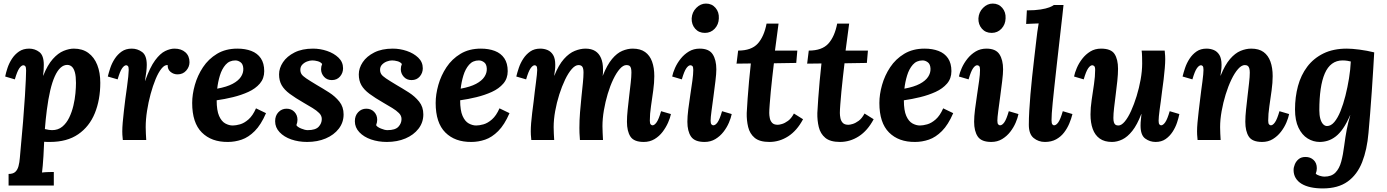

<svg xmlns="http://www.w3.org/2000/svg" viewBox="-20 -783 7757 1074"><path d="M28 255V190Q53 190 65.5 178.5Q78 167 83.5 146.5Q89 126 91 100Q102 -17 109 -102.5Q116 -188 119.5 -246Q123 -304 124.5 -338.5Q126 -373 126 -389Q126 -407 121.5 -412.5Q117 -418 111 -418Q100 -418 88 -401Q76 -384 63 -339L9 -355Q13 -376 22 -403Q31 -430 47 -454.5Q63 -479 86.5 -495Q110 -511 143 -511Q175 -511 200 -492Q225 -473 225 -420Q225 -401 224 -389Q223 -377 221 -360H222Q246 -420 275.5 -453Q305 -486 336 -498.5Q367 -511 393 -511Q441 -511 474 -487Q507 -463 524 -420Q541 -377 541 -320Q541 -225 510.5 -150Q480 -75 417.5 -32Q355 11 259 11Q254 11 244.5 11Q235 11 227 10Q225 58 223 90.5Q221 123 219 144.5Q217 166 215 182Q231 180 251 179.5Q271 179 281 179V255ZM271 -55Q305 -55 328.5 -74.5Q352 -94 367 -125Q382 -156 390.5 -192Q399 -228 402 -261.5Q405 -295 405 -319Q405 -356 399 -378Q393 -400 382 -410Q371 -420 356 -420Q336 -420 318.5 -404Q301 -388 286.5 -356Q272 -324 261 -277Q250 -230 242 -168Q239 -143 236 -116.5Q233 -90 231 -61Q242 -58 253.5 -56.5Q265 -55 271 -55Z M667 0Q665 -21 664.5 -29.5Q664 -38 664 -48Q664 -69 666.5 -98.5Q669 -128 673 -162Q677 -196 681 -229Q686 -265 690.5 -297.5Q695 -330 697.5 -355Q700 -380 700 -392Q700 -409 695.5 -413.5Q691 -418 686 -418Q675 -418 663 -401Q651 -384 638 -339L583 -355Q588 -376 597 -403Q606 -430 622 -454.5Q638 -479 661 -495Q684 -511 717 -511Q749 -511 775 -492Q801 -473 801 -420Q801 -404 798.5 -382Q796 -360 791 -331H792Q819 -407 847.5 -445.5Q876 -484 904 -497.5Q932 -511 956 -511Q994 -511 1017 -490.5Q1040 -470 1040 -435Q1040 -409 1021.5 -388Q1003 -367 973 -367Q951 -367 934 -381Q917 -395 918 -419Q901 -421 883.5 -399.5Q866 -378 850.5 -340.5Q835 -303 822.5 -257Q810 -211 802.5 -163Q795 -115 795 -72Q795 -59 796 -35.5Q797 -12 798 0Z M1308 -511Q1352 -511 1386 -498Q1420 -485 1439 -457Q1458 -429 1458 -385Q1458 -344 1433.5 -315.5Q1409 -287 1369.5 -269Q1330 -251 1283 -239.5Q1236 -228 1192 -222Q1192 -165 1205.5 -134.5Q1219 -104 1240 -92.5Q1261 -81 1282 -81Q1299 -81 1322.5 -87.5Q1346 -94 1370 -115Q1394 -136 1412 -177L1468 -150Q1440 -85 1405 -50Q1370 -15 1332 -2Q1294 11 1255 11Q1163 12 1109 -42Q1055 -96 1055 -207Q1055 -255 1070 -308Q1085 -361 1115.5 -407Q1146 -453 1194 -482Q1242 -511 1308 -511ZM1297 -445Q1263 -445 1242 -421Q1221 -397 1210 -360.5Q1199 -324 1195 -287Q1249 -297 1281 -314Q1313 -331 1327.5 -353Q1342 -375 1341 -399Q1340 -424 1326 -434.5Q1312 -445 1297 -445Z M1698 11Q1650 11 1609.5 -3Q1569 -17 1544 -43.5Q1519 -70 1519 -105Q1519 -136 1537.5 -155.5Q1556 -175 1583 -175Q1610 -175 1627 -157Q1644 -139 1644 -113Q1644 -106 1642.5 -98.5Q1641 -91 1638 -83Q1643 -73 1664.5 -64Q1686 -55 1701 -55Q1745 -55 1762.5 -74Q1780 -93 1780 -117Q1780 -136 1765.5 -150.5Q1751 -165 1728 -179Q1705 -193 1679 -208Q1632 -235 1601 -258Q1570 -281 1555.5 -306.5Q1541 -332 1541 -367Q1541 -402 1563 -435Q1585 -468 1627.5 -489.5Q1670 -511 1731 -511Q1771 -511 1809.5 -498Q1848 -485 1873.5 -460.5Q1899 -436 1899 -401Q1899 -375 1882 -355Q1865 -335 1836 -335Q1809 -335 1792.5 -353.5Q1776 -372 1776 -396Q1776 -404 1777.5 -411Q1779 -418 1782 -425Q1774 -436 1757.5 -440.5Q1741 -445 1727 -445Q1713 -445 1697.5 -439Q1682 -433 1671 -421.5Q1660 -410 1660 -393Q1660 -379 1666.5 -368.5Q1673 -358 1693 -344.5Q1713 -331 1753 -307Q1786 -288 1820.5 -266Q1855 -244 1878.5 -214.5Q1902 -185 1902 -143Q1902 -98 1875 -63Q1848 -28 1802 -8.5Q1756 11 1698 11Z M2144 11Q2096 11 2055.5 -3Q2015 -17 1990 -43.5Q1965 -70 1965 -105Q1965 -136 1983.5 -155.5Q2002 -175 2029 -175Q2056 -175 2073 -157Q2090 -139 2090 -113Q2090 -106 2088.5 -98.5Q2087 -91 2084 -83Q2089 -73 2110.5 -64Q2132 -55 2147 -55Q2191 -55 2208.5 -74Q2226 -93 2226 -117Q2226 -136 2211.5 -150.5Q2197 -165 2174 -179Q2151 -193 2125 -208Q2078 -235 2047 -258Q2016 -281 2001.5 -306.5Q1987 -332 1987 -367Q1987 -402 2009 -435Q2031 -468 2073.5 -489.5Q2116 -511 2177 -511Q2217 -511 2255.5 -498Q2294 -485 2319.5 -460.5Q2345 -436 2345 -401Q2345 -375 2328 -355Q2311 -335 2282 -335Q2255 -335 2238.5 -353.5Q2222 -372 2222 -396Q2222 -404 2223.5 -411Q2225 -418 2228 -425Q2220 -436 2203.5 -440.5Q2187 -445 2173 -445Q2159 -445 2143.5 -439Q2128 -433 2117 -421.5Q2106 -410 2106 -393Q2106 -379 2112.5 -368.5Q2119 -358 2139 -344.5Q2159 -331 2199 -307Q2232 -288 2266.5 -266Q2301 -244 2324.5 -214.5Q2348 -185 2348 -143Q2348 -98 2321 -63Q2294 -28 2248 -8.5Q2202 11 2144 11Z M2670 -511Q2714 -511 2748 -498Q2782 -485 2801 -457Q2820 -429 2820 -385Q2820 -344 2795.5 -315.5Q2771 -287 2731.5 -269Q2692 -251 2645 -239.5Q2598 -228 2554 -222Q2554 -165 2567.5 -134.5Q2581 -104 2602 -92.5Q2623 -81 2644 -81Q2661 -81 2684.5 -87.5Q2708 -94 2732 -115Q2756 -136 2774 -177L2830 -150Q2802 -85 2767 -50Q2732 -15 2694 -2Q2656 11 2617 11Q2525 12 2471 -42Q2417 -96 2417 -207Q2417 -255 2432 -308Q2447 -361 2477.5 -407Q2508 -453 2556 -482Q2604 -511 2670 -511ZM2659 -445Q2625 -445 2604 -421Q2583 -397 2572 -360.5Q2561 -324 2557 -287Q2611 -297 2643 -314Q2675 -331 2689.5 -353Q2704 -375 2703 -399Q2702 -424 2688 -434.5Q2674 -445 2659 -445Z M3581 11Q3526 11 3506.5 -19Q3487 -49 3487 -102Q3487 -132 3491 -169.5Q3495 -207 3499.5 -246Q3504 -285 3508 -319.5Q3512 -354 3512 -377Q3512 -392 3509.5 -401.5Q3507 -411 3501 -415Q3495 -419 3484 -419Q3466 -419 3447 -397.5Q3428 -376 3410.5 -339.5Q3393 -303 3379.5 -258Q3366 -213 3358 -166Q3350 -119 3350 -77Q3350 -64 3351 -41.5Q3352 -19 3353 0H3224Q3222 -21 3221.5 -39.5Q3221 -58 3221 -67Q3221 -110 3224.5 -154.5Q3228 -199 3232.5 -241.5Q3237 -284 3240.5 -319Q3244 -354 3244 -377Q3244 -400 3237.5 -409.5Q3231 -419 3216 -419Q3198 -419 3178.5 -397Q3159 -375 3141 -337.5Q3123 -300 3108.5 -254.5Q3094 -209 3085.5 -161.5Q3077 -114 3077 -72Q3077 -59 3078 -35.5Q3079 -12 3080 0H2952Q2950 -21 2949.5 -29.5Q2949 -38 2949 -48Q2949 -68 2951 -94.5Q2953 -121 2957 -152.5Q2961 -184 2965 -215Q2968 -244 2971.5 -271Q2975 -298 2978 -322Q2981 -346 2983 -364Q2985 -382 2985 -392Q2985 -409 2980.5 -413.5Q2976 -418 2971 -418Q2960 -418 2948 -401Q2936 -384 2923 -339L2868 -355Q2873 -376 2882 -403Q2891 -430 2907 -454.5Q2923 -479 2946 -495Q2969 -511 3002 -511Q3024 -511 3043 -503Q3062 -495 3074 -475.5Q3086 -456 3086 -420Q3086 -401 3084 -389Q3082 -377 3080 -360H3081Q3105 -420 3134.5 -453Q3164 -486 3195.5 -498.5Q3227 -511 3255 -511Q3288 -511 3309.5 -497.5Q3331 -484 3342 -458Q3353 -432 3353 -396Q3353 -388 3353 -379Q3353 -370 3351 -360H3352Q3376 -420 3403.5 -453Q3431 -486 3461 -498.5Q3491 -511 3519 -511Q3562 -511 3588.5 -492Q3615 -473 3627.5 -438.5Q3640 -404 3640 -357Q3640 -321 3634 -277Q3628 -233 3621.5 -189Q3615 -145 3615 -108Q3615 -92 3620 -87Q3625 -82 3630 -82Q3641 -82 3653 -99Q3665 -116 3678 -161L3733 -145Q3729 -124 3717 -97Q3705 -70 3686.5 -45.5Q3668 -21 3641.5 -5Q3615 11 3581 11Z M3894 -511Q3946 -511 3966.5 -479.5Q3987 -448 3987 -395Q3987 -371 3982 -330Q3977 -289 3971 -244Q3965 -199 3960 -162Q3955 -125 3955 -108Q3955 -92 3960 -87Q3965 -82 3970 -82Q3982 -82 3994 -99Q4006 -116 4019 -161L4073 -145Q4069 -124 4057.5 -97Q4046 -70 4027 -45.5Q4008 -21 3981.5 -5Q3955 11 3921 11Q3866 11 3845.5 -19Q3825 -49 3825 -102Q3825 -131 3830 -171Q3835 -211 3841.5 -253Q3848 -295 3853 -331.5Q3858 -368 3858 -392Q3858 -409 3853 -413.5Q3848 -418 3842 -418Q3831 -418 3819 -401Q3807 -384 3794 -339L3740 -355Q3744 -376 3756 -403Q3768 -430 3787.5 -454.5Q3807 -479 3833.5 -495Q3860 -511 3894 -511ZM3929 -763Q3962 -763 3982.5 -739Q4003 -715 4001 -680Q4000 -646 3978 -622.5Q3956 -599 3923 -599Q3889 -599 3868.5 -622.5Q3848 -646 3849 -680Q3851 -715 3875 -739Q3899 -763 3929 -763Z M4335 -651 4315 -500H4440L4434 -431L4309 -429Q4305 -393 4300 -351.5Q4295 -310 4291.5 -270.5Q4288 -231 4285.5 -199.5Q4283 -168 4283 -151Q4283 -138 4286 -122.5Q4289 -107 4299 -96Q4309 -85 4331 -85Q4339 -85 4354.5 -89.5Q4370 -94 4388 -107Q4406 -120 4421 -148L4472 -116Q4438 -52 4389 -20.5Q4340 11 4284 11Q4229 11 4201.5 -12Q4174 -35 4165 -72.5Q4156 -110 4157 -151Q4159 -185 4162 -231.5Q4165 -278 4170 -329.5Q4175 -381 4180 -428L4100 -427L4109 -500Q4183 -500 4218.5 -539Q4254 -578 4268 -651Z M4730 -651 4710 -500H4835L4829 -431L4704 -429Q4700 -393 4695 -351.5Q4690 -310 4686.5 -270.5Q4683 -231 4680.5 -199.5Q4678 -168 4678 -151Q4678 -138 4681 -122.5Q4684 -107 4694 -96Q4704 -85 4726 -85Q4734 -85 4749.5 -89.5Q4765 -94 4783 -107Q4801 -120 4816 -148L4867 -116Q4833 -52 4784 -20.5Q4735 11 4679 11Q4624 11 4596.5 -12Q4569 -35 4560 -72.5Q4551 -110 4552 -151Q4554 -185 4557 -231.5Q4560 -278 4565 -329.5Q4570 -381 4575 -428L4495 -427L4504 -500Q4578 -500 4613.5 -539Q4649 -578 4663 -651Z M5152 -511Q5196 -511 5230 -498Q5264 -485 5283 -457Q5302 -429 5302 -385Q5302 -344 5277.5 -315.5Q5253 -287 5213.5 -269Q5174 -251 5127 -239.5Q5080 -228 5036 -222Q5036 -165 5049.5 -134.5Q5063 -104 5084 -92.5Q5105 -81 5126 -81Q5143 -81 5166.5 -87.5Q5190 -94 5214 -115Q5238 -136 5256 -177L5312 -150Q5284 -85 5249 -50Q5214 -15 5176 -2Q5138 11 5099 11Q5007 12 4953 -42Q4899 -96 4899 -207Q4899 -255 4914 -308Q4929 -361 4959.5 -407Q4990 -453 5038 -482Q5086 -511 5152 -511ZM5141 -445Q5107 -445 5086 -421Q5065 -397 5054 -360.5Q5043 -324 5039 -287Q5093 -297 5125 -314Q5157 -331 5171.5 -353Q5186 -375 5185 -399Q5184 -424 5170 -434.5Q5156 -445 5141 -445Z M5498 -511Q5550 -511 5570.5 -479.5Q5591 -448 5591 -395Q5591 -371 5586 -330Q5581 -289 5575 -244Q5569 -199 5564 -162Q5559 -125 5559 -108Q5559 -92 5564 -87Q5569 -82 5574 -82Q5586 -82 5598 -99Q5610 -116 5623 -161L5677 -145Q5673 -124 5661.5 -97Q5650 -70 5631 -45.5Q5612 -21 5585.5 -5Q5559 11 5525 11Q5470 11 5449.5 -19Q5429 -49 5429 -102Q5429 -131 5434 -171Q5439 -211 5445.5 -253Q5452 -295 5457 -331.5Q5462 -368 5462 -392Q5462 -409 5457 -413.5Q5452 -418 5446 -418Q5435 -418 5423 -401Q5411 -384 5398 -339L5344 -355Q5348 -376 5360 -403Q5372 -430 5391.5 -454.5Q5411 -479 5437.5 -495Q5464 -511 5498 -511ZM5533 -763Q5566 -763 5586.5 -739Q5607 -715 5605 -680Q5604 -646 5582 -622.5Q5560 -599 5527 -599Q5493 -599 5472.5 -622.5Q5452 -646 5453 -680Q5455 -715 5479 -739Q5503 -763 5533 -763Z M5929 -755Q5926 -724 5922.5 -694.5Q5919 -665 5916 -638Q5913 -611 5910 -585Q5899 -489 5891 -417.5Q5883 -346 5877.5 -294.5Q5872 -243 5868.5 -208Q5865 -173 5863.5 -150Q5862 -127 5862 -111Q5862 -93 5866.5 -87.5Q5871 -82 5876 -82Q5888 -82 5900 -99Q5912 -116 5925 -161L5979 -145Q5973 -120 5961.5 -92.5Q5950 -65 5932 -41.5Q5914 -18 5887.5 -3.5Q5861 11 5825 11Q5789 11 5762 -11Q5735 -33 5735 -85Q5735 -121 5737.5 -164Q5740 -207 5744 -255Q5748 -303 5753.5 -353.5Q5759 -404 5765 -456Q5771 -508 5777 -559Q5779 -579 5782.5 -604.5Q5786 -630 5790 -652Q5774 -651 5752.5 -650.5Q5731 -650 5720 -649L5724 -725Q5770 -725 5801 -730Q5832 -735 5850 -742Q5868 -749 5875 -755Z M6200 11Q6158 11 6131.5 -8Q6105 -27 6092.5 -61.5Q6080 -96 6080 -143Q6080 -180 6086.5 -224Q6093 -268 6099.5 -312Q6106 -356 6106 -392Q6106 -409 6100.5 -413.5Q6095 -418 6090 -418Q6079 -418 6067 -401Q6055 -384 6042 -339L5988 -355Q5992 -376 6003.5 -403Q6015 -430 6034 -454.5Q6053 -479 6079 -495Q6105 -511 6139 -511Q6195 -511 6214.5 -481Q6234 -451 6234 -398Q6234 -368 6230 -330.5Q6226 -293 6221 -254Q6216 -215 6212 -180.5Q6208 -146 6208 -123Q6208 -108 6211 -98.5Q6214 -89 6220 -85Q6226 -81 6236 -81Q6253 -81 6271.5 -103Q6290 -125 6307 -162.5Q6324 -200 6338 -245.5Q6352 -291 6360.5 -338.5Q6369 -386 6369 -428Q6369 -442 6368.5 -465Q6368 -488 6366 -500H6495Q6497 -479 6497.5 -470.5Q6498 -462 6498 -452Q6498 -431 6495.5 -401.5Q6493 -372 6489 -338Q6485 -304 6480 -270Q6477 -243 6473.5 -218Q6470 -193 6467 -171.5Q6464 -150 6462.5 -133.5Q6461 -117 6461 -108Q6461 -92 6465.5 -87Q6470 -82 6475 -82Q6486 -82 6498 -99Q6510 -116 6523 -161L6577 -145Q6573 -124 6564 -97Q6555 -70 6539 -45.5Q6523 -21 6500 -5Q6477 11 6444 11Q6412 11 6386 -8Q6360 -27 6360 -80Q6360 -100 6362 -114Q6364 -128 6365 -145H6364Q6341 -85 6314 -51Q6287 -17 6258 -3Q6229 11 6200 11Z M7040 11Q6985 11 6965.5 -19Q6946 -49 6946 -102Q6946 -132 6950 -169.5Q6954 -207 6958.5 -246Q6963 -285 6967 -319.5Q6971 -354 6971 -377Q6971 -392 6968 -401.5Q6965 -411 6959 -415Q6953 -419 6943 -419Q6925 -419 6905.5 -397Q6886 -375 6868 -337.5Q6850 -300 6836 -254.5Q6822 -209 6813.5 -161.5Q6805 -114 6805 -72Q6805 -59 6806 -35.5Q6807 -12 6808 0H6679Q6677 -21 6676.5 -29.5Q6676 -38 6676 -48Q6676 -69 6678.5 -97.5Q6681 -126 6685 -159.5Q6689 -193 6693 -226Q6696 -253 6699.5 -278.5Q6703 -304 6706 -326.5Q6709 -349 6710.5 -366Q6712 -383 6712 -392Q6712 -409 6707.5 -413.5Q6703 -418 6698 -418Q6687 -418 6675 -401Q6663 -384 6650 -339L6595 -355Q6600 -376 6609 -403Q6618 -430 6634 -454.5Q6650 -479 6673 -495Q6696 -511 6729 -511Q6751 -511 6770 -503Q6789 -495 6801 -475.5Q6813 -456 6813 -420Q6813 -401 6811 -389Q6809 -377 6807 -360H6808Q6832 -420 6860.5 -453Q6889 -486 6919.5 -498.5Q6950 -511 6979 -511Q7022 -511 7048 -492Q7074 -473 7086.5 -438.5Q7099 -404 7099 -357Q7099 -321 7093 -277Q7087 -233 7080.5 -189Q7074 -145 7074 -108Q7074 -92 7079 -87Q7084 -82 7089 -82Q7100 -82 7112 -99Q7124 -116 7137 -161L7191 -145Q7187 -124 7175.5 -97Q7164 -70 7145 -45.5Q7126 -21 7100 -5Q7074 11 7040 11Z M7379 271Q7342 271 7312 264.5Q7282 258 7260.5 245Q7239 232 7227.5 212.5Q7216 193 7216 168Q7216 153 7223 136Q7230 119 7244.5 107Q7259 95 7283 95Q7310 95 7328 112Q7346 129 7346 158Q7346 174 7340 188Q7345 195 7361 200Q7377 205 7388 205Q7428 205 7450 182.5Q7472 160 7482.5 121Q7493 82 7499 33Q7506 -20 7513.5 -59Q7521 -98 7533 -138H7532Q7513 -94 7493 -65Q7473 -36 7451.5 -19.5Q7430 -3 7407.5 4Q7385 11 7362 11Q7326 11 7294.5 -8.5Q7263 -28 7243.5 -68.5Q7224 -109 7224 -171Q7224 -240 7240.5 -301.5Q7257 -363 7292.5 -410Q7328 -457 7383 -484Q7438 -511 7514 -511Q7542 -511 7584.5 -505.5Q7627 -500 7667 -490Q7665 -454 7661.5 -396.5Q7658 -339 7653.5 -273Q7649 -207 7644 -145.5Q7639 -84 7635 -40Q7627 54 7599.5 124Q7572 194 7518.5 232.5Q7465 271 7379 271ZM7403 -78Q7425 -78 7444 -100.5Q7463 -123 7478.5 -161.5Q7494 -200 7506 -247.5Q7518 -295 7526 -344.5Q7534 -394 7536 -439Q7530 -441 7516.5 -443Q7503 -445 7490 -445Q7456 -445 7431 -426.5Q7406 -408 7390.5 -372Q7375 -336 7367.5 -284.5Q7360 -233 7360 -166Q7360 -139 7365.5 -119Q7371 -99 7381 -88.5Q7391 -78 7403 -78Z"/></svg>

Font: Lora Italic
Style: Italic
Weight: 400
Italic angle: -3°
Designer: Olga Karpushina, Alexei Vanyashin (Cyrillic)
Foundry: Cyreal
Version: Version 2.210; ttfautohint (v1.8.1.43-b0c9)